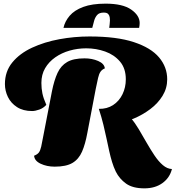

<svg xmlns="http://www.w3.org/2000/svg" viewBox="-20 -890 963 1053"><path d="M616 -213 522 -293Q567 -292 600.5 -314Q634 -336 652 -373.5Q670 -411 670 -455Q670 -515 638 -552.5Q606 -590 556.5 -607.5Q507 -625 453 -625Q406 -625 362 -612.5Q318 -600 283 -575.5Q248 -551 227.5 -516Q207 -481 207 -435Q207 -405 212.5 -378Q218 -351 234 -315Q218 -297 195.5 -289Q173 -281 156 -281Q107 -281 73.5 -302.5Q40 -324 23.5 -358Q7 -392 7 -429Q7 -498 47.5 -547.5Q88 -597 156 -628.5Q224 -660 306 -675Q388 -690 471 -690Q620 -690 714 -659Q808 -628 852.5 -575Q897 -522 897 -455Q897 -406 871.5 -364.5Q846 -323 804 -291.5Q762 -260 713 -239.5Q664 -219 616 -213ZM280 24Q237 24 203 8Q169 -8 167 -36Q185 -43 193 -53.5Q201 -64 206 -86Q211 -108 218 -147L265 -390Q277 -450 295.5 -490Q314 -530 348.5 -550Q383 -570 444 -570Q485 -570 518.5 -555.5Q552 -541 555 -515Q540 -509 531.5 -497Q523 -485 518 -463Q513 -441 505 -402L459 -161Q448 -100 430 -58.5Q412 -17 377.5 3.5Q343 24 280 24ZM772 143Q708 143 671.5 117Q635 91 615 51Q603 26 594.5 -2Q586 -30 579 -61.5Q572 -93 564.5 -129Q557 -165 547 -206Q537 -247 522 -293L698 -242Q720 -217 741 -181.5Q762 -146 783.5 -108.5Q805 -71 827 -38Q849 -5 873 15.5Q897 36 923 37Q911 85 871 114Q831 143 772 143ZM328 -737Q336 -773 362 -803.5Q388 -834 436.5 -852Q485 -870 559 -870Q653 -870 699.5 -837.5Q746 -805 746 -764Q746 -752 743 -737H579Q580 -748 581.5 -758Q583 -768 583 -778Q583 -783 582 -793.5Q581 -804 574 -812.5Q567 -821 549 -821Q524 -821 512.5 -807.5Q501 -794 496 -775Q491 -756 486 -737Z"/></svg>

Font: Sansita Swashed Light Black
Style: Regular
Weight: 900
Version: Version 1.003